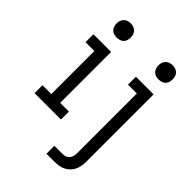

<svg xmlns="http://www.w3.org/2000/svg" viewBox="-266 -858 1199 1199"><g transform="rotate(45 333.5 -259.0)"><path d="M50 0V-70H128V-450H50V-520H206V-70H283V0ZM167 -608Q154 -608 142 -611.5Q130 -615 121 -624Q112 -633 108 -645Q104 -657 104 -670Q104 -683 108 -695Q112 -707 121 -716Q130 -725 142 -729Q154 -733 167 -733Q179 -733 191.5 -729Q204 -725 213 -716Q222 -707 225.5 -695Q229 -683 229 -670Q229 -657 225.5 -645Q222 -633 213 -624Q204 -615 191.5 -611.5Q179 -608 167 -608ZM370 215V145H443Q456 145 468 140.5Q480 136 488.5 126Q497 116 500 103Q503 90 503 77V-450H425V-520H581V77Q581 96 577.5 114.5Q574 133 566 149.5Q558 166 544.5 179Q531 192 514.5 200.5Q498 209 479.5 212Q461 215 443 215ZM537 -608Q524 -608 512 -611.5Q500 -615 491 -624Q482 -633 478 -645Q474 -657 474 -670Q474 -683 478 -695Q482 -707 491 -716Q500 -725 512 -729Q524 -733 537 -733Q549 -733 561.5 -729Q574 -725 583 -716Q592 -707 595.5 -695Q599 -683 599 -670Q599 -657 595.5 -645Q592 -633 583 -624Q574 -615 561.5 -611.5Q549 -608 537 -608Z"/></g></svg>

Font: Huly
Style: Regular
Weight: 400
Designer: Belleve Invis
Foundry: Belleve Invis
Version: Version 33.2.5; ttfautohint (v1.8.4)